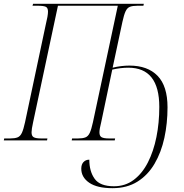

<svg xmlns="http://www.w3.org/2000/svg" viewBox="-39 -734 960 1004"><path d="M549 250Q469 250 427.5 221.5Q386 193 386 148Q386 126 397.5 113.5Q409 101 428 101Q428 162 456 201Q484 240 557 240Q616 240 660.5 206.5Q705 173 734.5 115Q764 57 779 -17.5Q794 -92 794 -175Q794 -380 632 -380Q612 -380 591 -377.5Q570 -375 548 -370L490 -94Q481 -59 481 -42Q481 -22 493 -16Q505 -10 531 -10H563L561 0H336L338 -10H369Q393 -10 407.5 -15.5Q422 -21 430.5 -39.5Q439 -58 447 -95L577 -704H264L134 -94Q126 -58 126 -42Q126 -22 138 -16Q150 -10 176 -10H209L207 0H-19L-17 -10H14Q38 -10 52.5 -15.5Q67 -21 75.5 -39.5Q84 -58 92 -95L200 -604Q206 -628 209 -645.5Q212 -663 212 -673Q212 -693 200.5 -698.5Q189 -704 158 -704H131L134 -714H713L711 -704H680Q655 -704 640.5 -698.5Q626 -693 617.5 -674.5Q609 -656 601 -619L550 -380Q595 -391 638 -391Q733 -391 785 -337.5Q837 -284 837 -173Q837 -89 820.5 -13Q804 63 769 122.5Q734 182 679.5 216Q625 250 549 250Z"/></svg>

Font: Noto Serif Display SemiCondensed ExtraLight
Style: Italic
Weight: 200
Width: 4
Italic angle: -12°
Designer: Monotype Design Team
Foundry: Monotype Imaging Inc.
Version: Version 2.009